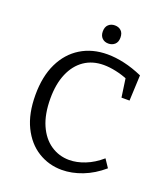

<svg xmlns="http://www.w3.org/2000/svg" viewBox="-158 -987 962 1106"><g transform="rotate(20 323.0 -434.5)"><path d="M350 9Q270 9 204.2 -31.8Q138.3 -72.7 99.5 -151.8Q60.7 -231 60.7 -345.7Q60.7 -459.3 99.7 -540Q138.7 -620.7 209 -663.8Q279.3 -707 372.3 -707Q421.7 -707 475.7 -694.8Q529.7 -682.7 588.3 -657L581.3 -500H532L514.3 -623.7L529 -607.7Q488.7 -624.7 448.2 -633.3Q407.7 -642 373.3 -642Q304.3 -642 254 -607.7Q203.7 -573.3 176.2 -509.2Q148.7 -445 148.7 -356.3Q148.7 -260 177.8 -193.8Q207 -127.7 257.7 -93.5Q308.3 -59.3 371 -59.3Q417 -59.3 467.3 -79.2Q517.7 -99 565 -140L598 -90.7Q539.3 -40.3 475.3 -15.7Q411.3 9 350 9ZM353.7 -766.7Q330 -766.7 315.2 -781.3Q300.3 -796 300.3 -822Q300.3 -849.7 315.8 -864Q331.3 -878.3 354.7 -878.3Q378.3 -878.3 393.3 -864.2Q408.3 -850 408.3 -822.3Q408.3 -795 392.5 -780.8Q376.7 -766.7 353.7 -766.7Z"/></g></svg>

Font: Bitter Thin
Style: Regular
Weight: 100
Designer: Sol Matas, and Bitter project Authors
Foundry: Sol Matas
Version: Version 2.002